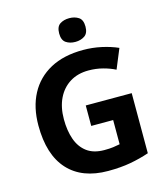

<svg xmlns="http://www.w3.org/2000/svg" viewBox="-134 -1030 991 1142"><g transform="rotate(-15 362.0 -459.0)"><path d="M361 -401H644V-31Q588 -12 527.5 -1Q467 10 390 10Q230 10 144 -84Q58 -178 58 -358Q58 -470 101.5 -552Q145 -634 228 -679Q311 -724 431 -724Q488 -724 543 -712Q598 -700 643 -680L593 -559Q560 -576 518 -587Q476 -598 430 -598Q364 -598 315.5 -568Q267 -538 240.5 -483.5Q214 -429 214 -355Q214 -285 233 -231Q252 -177 293 -146.5Q334 -116 400 -116Q432 -116 454.5 -119Q477 -122 496 -126V-275H361ZM400 -928Q433 -928 457 -912.5Q481 -897 481 -855Q481 -814 457 -798Q433 -782 400 -782Q366 -782 342.5 -798Q319 -814 319 -855Q319 -897 342.5 -912.5Q366 -928 400 -928Z"/></g></svg>

Font: Noto Sans Telugu
Style: Bold
Weight: 700
Designer: Jelle Bosma - Monotype Design Team
Foundry: Monotype Imaging Inc.
Version: Version 2.005; ttfautohint (v1.8.4.7-5d5b)